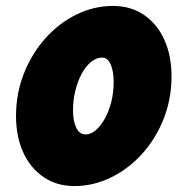

<svg xmlns="http://www.w3.org/2000/svg" viewBox="-20 -617 635 647"><path d="M231 10Q171 10 126.5 -20.5Q82 -51 58 -104Q34 -157 34 -226Q34 -303 61 -370.5Q88 -438 134 -489Q180 -540 238.5 -568.5Q297 -597 361 -597Q421 -597 465.5 -566.5Q510 -536 534 -482.5Q558 -429 558 -360Q558 -283 531 -215.5Q504 -148 458 -97.5Q412 -47 353 -18.5Q294 10 231 10ZM268 -164Q286 -164 302.5 -178Q319 -192 333 -217Q347 -242 355 -273.5Q363 -305 363 -340Q363 -377 353 -400Q343 -423 324 -423Q305 -423 287 -408.5Q269 -394 255.5 -369Q242 -344 234 -312Q226 -280 226 -246Q226 -209 237 -186.5Q248 -164 268 -164Z"/></svg>

Font: Raleway Thin Black
Style: Italic
Weight: 900
Italic angle: -12°
Version: Version 4.026